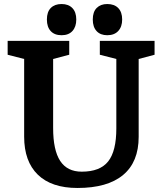

<svg xmlns="http://www.w3.org/2000/svg" viewBox="-20 -923 804 954"><path d="M558 -630V-285Q558 -172 517.5 -121Q477 -70 386 -70Q314 -70 279 -123.5Q244 -177 244 -287V-630L324 -651V-720H18V-651L100 -630V-244Q100 -121 168 -55Q236 11 365 11Q514 11 591.5 -53.5Q669 -118 669 -243V-630L748 -651V-720H476V-651ZM213 -826Q213 -789 232 -768.5Q251 -748 286 -748Q321 -748 340 -769Q359 -790 359 -826Q359 -863 339.5 -883Q320 -903 286 -903Q252 -903 232.5 -883.5Q213 -864 213 -826ZM441 -826Q441 -789 460 -768.5Q479 -748 513 -748Q548 -748 567.5 -769Q587 -790 587 -826Q587 -863 567.5 -883Q548 -903 513 -903Q480 -903 460.5 -883.5Q441 -864 441 -826Z"/></svg>

Font: GradeGX
Style: Regular
Weight: 100
Width: 1
Designer: Adam Twardoch
Foundry: Adam Twardoch
Version: Version 2.002; DEVELOPMENT